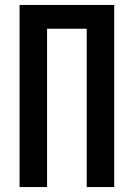

<svg xmlns="http://www.w3.org/2000/svg" viewBox="-20 -755 540 775"><path d="M59 0V-735H441V0H330V-639H170V0Z"/></svg>

Font: Iosevka Custom
Style: Bold
Weight: 700
Monospace: yes
Designer: Belleve Invis
Foundry: Belleve Invis
Version: Version 30.3.3; ttfautohint (v1.8.3)